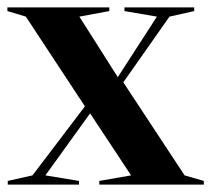

<svg xmlns="http://www.w3.org/2000/svg" viewBox="-30 -500 572 520"><path d="M-9 0H184V-10L93 -25L214 -193L325 -25L239 -10V0H522V-10L470 -25L304 -277L429 -455L496 -470V-480H307V-470L395 -455L289 -291L185 -455L266 -470V-480H-10V-470L40 -455L200 -212L58 -25L-9 -10Z"/></svg>

Font: Mazius Display
Style: Bold
Weight: 700
Designer: Alberto Casagrande & Collletttivo
Foundry: Collletttivo
Version: Version 2.000;Glyphs 3.2 (3221)